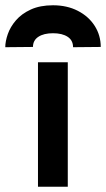

<svg xmlns="http://www.w3.org/2000/svg" viewBox="-64 -708 402 728"><path d="M80 0V-472H193V0ZM137 -688Q190 -688 231 -667Q272 -646 295 -610Q318 -574 318 -530L213 -529Q213 -555 192.5 -568.5Q172 -582 137 -582Q102 -582 81.5 -568.5Q61 -555 61 -530L-44 -529Q-44 -551 -34.5 -578.5Q-25 -606 -3.5 -631Q18 -656 53 -672Q88 -688 137 -688Z"/></svg>

Font: Lil Grotesk Bold
Style: Regular
Weight: 700
Designer: Bastien Sozeau
Foundry: NBR — Bastien Sozeau
Version: Version 4.002; ttfautohint (v1.8.4.7-5d5b)